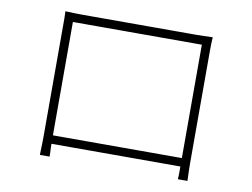

<svg xmlns="http://www.w3.org/2000/svg" viewBox="-73 -771 1146 874"><g transform="rotate(10 500.0 -334.0)"><path d="M162 -666Q191 -665 207 -664.5Q223 -664 238 -664Q246 -664 277 -664Q308 -664 353.5 -664Q399 -664 451.5 -664Q504 -664 556.5 -664Q609 -664 653.5 -664Q698 -664 727.5 -664Q757 -664 764 -664Q779 -664 801.5 -664.5Q824 -665 843 -666Q842 -651 841.5 -635Q841 -619 841 -604Q841 -596 841 -566.5Q841 -537 841 -494Q841 -451 841 -400.5Q841 -350 841 -300.5Q841 -251 841 -209Q841 -167 841 -140Q841 -113 841 -109Q841 -99 841 -83.5Q841 -68 841.5 -51.5Q842 -35 842.5 -21.5Q843 -8 843 -2H799Q800 -10 800 -25Q800 -40 800 -58Q800 -76 800 -91Q800 -95 800 -126Q800 -157 800 -205Q800 -253 800 -309.5Q800 -366 800 -421Q800 -476 800 -522Q800 -568 800 -596Q800 -624 800 -624H204Q204 -624 204 -596.5Q204 -569 204 -523Q204 -477 204 -422.5Q204 -368 204 -312Q204 -256 204 -208Q204 -160 204 -128.5Q204 -97 204 -91Q204 -83 204 -71Q204 -59 204.5 -46Q205 -33 205.5 -21Q206 -9 206 -2H161Q161 -9 161.5 -23Q162 -37 162.5 -53Q163 -69 163 -84Q163 -99 163 -108Q163 -114 163 -142Q163 -170 163 -213Q163 -256 163 -306.5Q163 -357 163 -407Q163 -457 163 -500Q163 -543 163 -571Q163 -599 163 -604Q163 -618 163 -634Q163 -650 162 -666ZM819 -100V-61H187V-100Z"/></g></svg>

Font: Noto Sans KR ExtraLight
Style: Regular
Weight: 250
Designer: Ryoko NISHIZUKA  (kana, bopomofo & ideographs); Paul D. Hunt (Latin, Greek & Cyrillic); Sandoll Communications , Soo-you
Foundry: Adobe
Version: Version 2.004-H2;hotconv 1.0.118;makeotfexe 2.5.65603